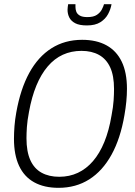

<svg xmlns="http://www.w3.org/2000/svg" viewBox="-20 -889 647 921"><path d="M261 12Q192 12 144 -14.5Q96 -41 71.5 -93.5Q47 -146 47 -223Q47 -252 49.5 -284Q52 -316 58 -349Q78 -462 120.5 -539.5Q163 -617 227 -657.5Q291 -698 374 -698Q443 -698 491 -671.5Q539 -645 564 -593Q589 -541 589 -463Q589 -434 586 -402.5Q583 -371 577 -337Q558 -225 515 -147Q472 -69 408 -28.5Q344 12 261 12ZM264 -41Q313 -41 353.5 -60Q394 -79 426 -116Q458 -153 480.5 -208Q503 -263 515 -335Q519 -356 521.5 -374Q524 -392 525 -407.5Q526 -423 526.5 -436.5Q527 -450 527 -462Q527 -526 508.5 -566Q490 -606 455 -625.5Q420 -645 371 -645Q322 -645 281.5 -626.5Q241 -608 209 -570.5Q177 -533 154.5 -478.5Q132 -424 119 -352Q115 -331 112.5 -313Q110 -295 109 -279.5Q108 -264 107.5 -251Q107 -238 107 -226Q107 -162 125.5 -121Q144 -80 179.5 -60.5Q215 -41 264 -41ZM397 -767Q361 -767 341 -777.5Q321 -788 312.5 -805Q304 -822 304 -842Q304 -849 305 -855.5Q306 -862 307 -869H342Q342 -866 342 -862Q342 -858 342 -855Q342 -844 346 -833Q350 -822 362.5 -814.5Q375 -807 399 -807Q429 -807 445 -818Q461 -829 468.5 -843.5Q476 -858 479 -869H515Q511 -845 498.5 -821.5Q486 -798 461.5 -782.5Q437 -767 397 -767Z"/></svg>

Font: Archivo Condensed ExtraLight
Style: Italic
Weight: 250
Width: 3
Italic angle: -10°
Designer: Hector Gatti
Foundry: Omnibus-Type
Version: Version 2.001